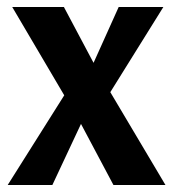

<svg xmlns="http://www.w3.org/2000/svg" viewBox="-20 -530 496 550"><path d="M164 -257 15 -510H163L248 -350L320 -510H448L296 -266L454 0H305L212 -175L130 0H2Z"/></svg>

Font: Sansita Medium
Style: Regular
Weight: 500
Designer: Pablo Cosgaya
Foundry: Omnibus-Type
Version: Version 1.006